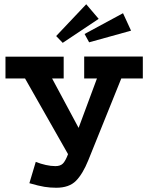

<svg xmlns="http://www.w3.org/2000/svg" viewBox="-20 -853 690 894"><path d="M241.8 21.2Q213.8 21.2 186.8 16.9Q159.8 12.5 116.8 0L146.5 -99.2Q169.8 -90 193.5 -84.8Q217.2 -79.5 237.8 -79.5Q261 -79.5 272.9 -91.5Q284.8 -103.5 296.8 -135.2L96.5 -487.8H5.5V-589H276.5V-487.8H222.5L346 -257.5L431.5 -487.8H372V-589.8H645V-487.8H544.8L390.8 -106Q365.5 -43.5 333.8 -11.1Q302 21.2 241.8 21.2ZM381.5 -833.2 439.5 -765.2 272 -653.5 241.5 -685.2ZM552.8 -791.5 590.2 -710.2 395 -656 373.8 -694.8Z"/></svg>

Font: Podkova VF Beta
Style: Regular
Weight: 400
Designer: Ilya Yudin
Foundry: Cyreal (www.cyreal.org)
Version: Version 2.100